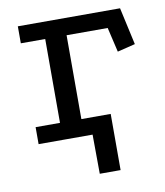

<svg xmlns="http://www.w3.org/2000/svg" viewBox="-69 -488 594 690"><g transform="rotate(-10 227.5 -143.5)"><path d="M42 -430H415L445 -294L380 -278L359 -368H209V-62H316V0H42V-62H131V-368H42ZM240 143 239 0H145V-62H316V143Z"/></g></svg>

Font: Podkova VF Beta
Style: Regular
Weight: 400
Designer: Ilya Yudin
Foundry: Cyreal (www.cyreal.org)
Version: Version 2.100